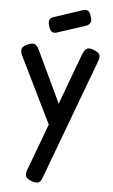

<svg xmlns="http://www.w3.org/2000/svg" viewBox="-59 -708 565 959"><g transform="rotate(5 223.5 -229.0)"><path d="M134 205Q110 195 106 182Q102 169 112 146L333 -448Q343 -472 355.5 -477.5Q368 -483 392 -473Q415 -463 419 -450.5Q423 -438 414 -416L191 181Q183 205 170.5 209.5Q158 214 134 205ZM209 -59 35 -414Q25 -435 29 -448Q33 -461 55 -471Q78 -482 91.5 -477.5Q105 -473 115 -450L258 -148ZM196 -544Q181 -540 172 -546Q163 -552 157 -571Q150 -592 154.5 -603.5Q159 -615 178 -621L320 -668Q335 -672 344.5 -665Q354 -658 359 -639Q366 -619 361 -608Q356 -597 337 -590Z"/></g></svg>

Font: Fredoka SemiCondensed
Style: Regular
Weight: 400
Width: 4
Designer: Ben Nathan
Foundry: Milena B. Brandão, Ben Nathan
Version: Version 2.001